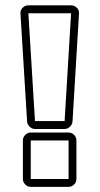

<svg xmlns="http://www.w3.org/2000/svg" viewBox="-20 -687 384 737"><path d="M58.6 -637.7Q58.6 -649.9 67.9 -658.2Q77.1 -666.5 88.9 -666.5H252.9Q264.6 -666.5 273.9 -658.2Q283.2 -649.9 283.2 -637.7V-634.3L258.3 -220.2Q257.3 -209 248.3 -200.4Q239.3 -191.9 228 -191.9H114.3Q103 -191.9 94 -200.4Q85 -209 84 -220.2L58.6 -634.3ZM98.1 30.3Q85.9 30.3 76.9 21.2Q67.9 12.2 67.9 0V-147.9Q67.9 -160.2 76.9 -169.2Q85.9 -178.2 98.1 -178.2H243.2Q255.4 -178.2 264.4 -169.2Q273.4 -160.2 273.4 -147.9V0Q273.4 12.2 264.4 21.2Q255.4 30.3 243.2 30.3ZM114.3 -222.2H228L252.9 -636.2H88.9ZM243.2 0V-147.9H98.1V0Z"/></svg>

Font: Akaash Gobhi Outlined
Style: Regular
Weight: 400
Designer: Kulbir Singh Thind, MD
Foundry: Punjab Online
Version: Version 1.200